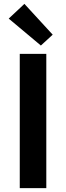

<svg xmlns="http://www.w3.org/2000/svg" viewBox="-20 -971 341 991"><path d="M82 0V-693H219V0ZM191 -736 25 -875 106 -951 252 -792Z"/></svg>

Font: Ubuntu Sans
Style: Bold
Weight: 700
Designer: Dalton Maag Ltd
Foundry: Dalton Maag Ltd
Version: Version 1.006; ttfautohint (v1.8.4.7-5d5b)